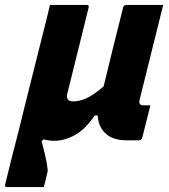

<svg xmlns="http://www.w3.org/2000/svg" viewBox="-66 -560 686 780"><path d="M286 -540Q297 -540 294 -529L252 -359Q241 -315 230 -270.5Q219 -226 208 -182Q199 -148 231 -148Q257 -148 285.5 -161Q314 -174 355 -209Q374 -289 394 -369Q414 -449 434 -529Q437 -540 448 -540H597Q573 -443 549 -347Q525 -251 501 -154Q498 -142 503 -137Q506 -132 516 -132H545Q537 -99 528.5 -66.5Q520 -34 512 -1Q509 10 498 10H449Q392 10 362.5 -18Q333 -46 331 -91H319Q279 -33 237 -10.5Q195 12 154 12Q132 12 112 6L103 13Q119 74 124 102.5Q129 131 127 139Q123 157 120 168.5Q117 180 112 200H-37Q-48 200 -45 189Q-31 130 -17.5 77.5Q-4 25 9.5 -27.5Q23 -80 37 -139Q56 -215 75 -290.5Q94 -366 113 -442Q120 -469 126 -494Q132 -519 137 -540Z"/></svg>

Font: Recursive Sn Lnr St XBd
Style: Italic
Weight: 800
Italic angle: -15°
Version: Version 1.079;hotconv 1.0.112;makeotfexe 2.5.65598; ttfautoh